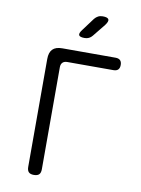

<svg xmlns="http://www.w3.org/2000/svg" viewBox="-102 -1018 804 1096"><g transform="rotate(10 300.0 -470.0)"><path d="M172 10Q152 10 142.5 0.5Q133 -9 133 -30V-655Q133 -693 151 -711.5Q169 -730 207 -730H516Q534 -730 543 -721Q552 -712 552 -694Q552 -676 543 -667Q534 -658 516 -658H249Q231 -658 221.5 -648.5Q212 -639 212 -621V-30Q212 -9 202.5 0.5Q193 10 172 10ZM322 -810Q294 -810 289 -820.5Q284 -831 301 -853L356 -927Q365 -938 376.5 -944Q388 -950 403 -950Q431 -950 437 -939Q443 -928 425 -904L366 -831Q358 -821 347 -815.5Q336 -810 322 -810Z"/></g></svg>

Font: Maple Mono Light
Style: Regular
Weight: 300
Monospace: yes
Designer: subframe7536
Version: Version 7.000